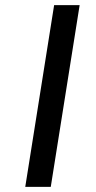

<svg xmlns="http://www.w3.org/2000/svg" viewBox="-20 -725 371 745"><path d="M78 0 190 -705H289L177 0Z"/></svg>

Font: Nunito Sans 7pt Expanded
Style: Italic
Weight: 400
Width: 7
Italic angle: -9°
Designer: Vernon Adams
Foundry: Vernon Adams
Version: Version 3.101;gftools[0.9.27]